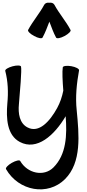

<svg xmlns="http://www.w3.org/2000/svg" viewBox="-20 -1057 662 1462"><path d="M304 -771C325 -809 340 -851 356 -892C372 -851 386 -809 407 -771C412 -761 441 -766 472 -783C502 -799 523 -820 517 -829C482 -896 430 -954 394 -1021C387 -1033 372 -1039 356 -1036C339 -1039 324 -1033 317 -1021C281 -954 230 -896 194 -829C189 -820 209 -799 240 -783C270 -766 299 -761 304 -771ZM20 -517C41 -437 44 -353 36 -271C26 -155 33 -28 131 24C261 93 394 -26 480 -172C491 -29 486 119 387 218C314 291 189 264 134 169C129 159 100 166 70 183C40 200 20 222 26 231C122 398 344 438 475 307C603 179 582 -30 564 -218C553 -319 564 -422 582 -522C583 -533 557 -547 523 -553C489 -559 460 -555 458 -544C453 -512 456 -442 462 -367C453 -321 438 -276 415 -234C360 -134 277 -40 189 -87C129 -118 117 -193 124 -263C132 -359 147 -525 140 -550C138 -560 108 -561 75 -552C42 -543 17 -528 20 -517Z"/></svg>

Font: Nupuram
Style: Bold
Weight: 700
Designer: Santhosh Thottingal (santhosh.thottingal@gmail.com)
Foundry: SMC
Version: Version 1.000